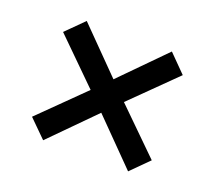

<svg xmlns="http://www.w3.org/2000/svg" viewBox="-82 -574 725 647"><g transform="rotate(20 280.0 -251.0)"><path d="M432.4 -35.7 280 -190.4 127.6 -36.3 65.3 -98 220 -250.4 65.9 -402.2 128.2 -464.4 280 -310.4 433 -465.7 494.7 -403.4 339.4 -250.4 494.7 -98Z"/></g></svg>

Font: Titillium Web SemiBold
Style: Regular
Weight: 600
Designer: Mohamed Gaber, Accademia di Belle Arti di Urbino
Foundry: Kief Type Foundry, Accademia di Belle Arti di Urbino
Version: Version 3.000; ttfautohint (v1.8.4)